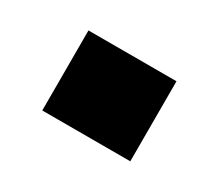

<svg xmlns="http://www.w3.org/2000/svg" viewBox="-50 -463 428 374"><g transform="rotate(30 163.5 -276.0)"><path d="M64 -186V-366H262V-186Z"/></g></svg>

Font: Nunito Sans 7pt SemiExpanded ExtraBold
Style: Regular
Weight: 800
Width: 6
Designer: Vernon Adams
Foundry: Vernon Adams
Version: Version 3.101;gftools[0.9.27]